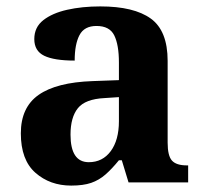

<svg xmlns="http://www.w3.org/2000/svg" viewBox="-20 -569 640 599"><path d="M202 10Q136 10 90.5 -30Q45 -70 45 -153Q45 -234 100.5 -273Q156 -312 269 -316L351 -319V-374Q351 -429 336.5 -458.5Q322 -488 281 -488Q243 -488 228 -459.5Q213 -431 213 -380Q149 -380 118 -395Q87 -410 87 -447Q87 -484 115 -506Q143 -528 189.5 -538.5Q236 -549 293 -549Q398 -549 450.5 -511Q503 -473 503 -379V-124Q503 -83 516.5 -68Q530 -53 563 -53H567V0H381L360 -69H351Q329 -42 309 -24.5Q289 -7 264.5 1.5Q240 10 202 10ZM257 -63Q300 -63 325.5 -97.5Q351 -132 351 -191V-266L306 -263Q246 -260 223 -231.5Q200 -203 200 -149Q200 -63 257 -63Z"/></svg>

Font: Noto Serif Myanmar
Style: Bold
Weight: 700
Designer: Ben Mitchell and the Monotype Design Team
Foundry: Monotype Imaging Inc.
Version: Version 2.106; ttfautohint (v1.8.4.7-5d5b)